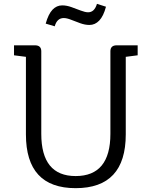

<svg xmlns="http://www.w3.org/2000/svg" viewBox="-20 -966 790 1000"><path d="M374 14Q115 14 115 -266V-670L53 -678V-730H162Q195 -730 195 -699V-269Q195 -49 374 -49Q555 -49 555 -269V-699Q555 -730 588 -730H697V-678L635 -670V-266Q635 14 374 14ZM265 -829 218 -843Q232 -893 253.5 -915.5Q275 -938 304 -938Q327 -938 352 -929Q377 -920 400.5 -911Q424 -902 439 -902Q472 -902 485 -946L532 -931Q519 -882 497 -859Q475 -836 446 -836Q423 -836 398 -845Q373 -854 350.5 -863Q328 -872 312 -872Q277 -872 265 -829Z"/></svg>

Font: Fauna One
Style: Regular
Weight: 400
Designer: Eduardo Rodriguez Tunni
Foundry: Eduardo Rodriguez Tunni
Version: Version 2.001; ttfautohint (v1.8.4.7-5d5b);gftools[0.9.23]